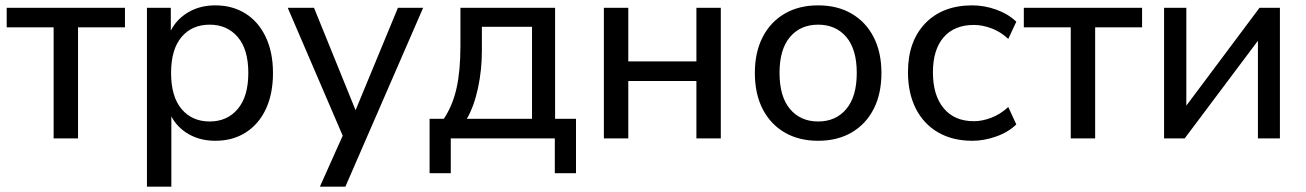

<svg xmlns="http://www.w3.org/2000/svg" viewBox="-20 -516 4871 716"><path d="M180 0V-414H5V-487H446V-414H271V0Z M528 180V-487H617V-402Q639 -445 682.5 -470.5Q726 -496 783 -496Q847 -496 895.5 -465.5Q944 -435 971 -378Q998 -321 998 -244Q998 -166 971.5 -109.5Q945 -53 896.5 -22Q848 9 783 9Q727 9 684 -15.5Q641 -40 619 -82V180ZM762 -63Q827 -63 866.5 -109.5Q906 -156 906 -244Q906 -332 866.5 -378Q827 -424 762 -424Q696 -424 657 -378Q618 -332 618 -244Q618 -156 657 -109.5Q696 -63 762 -63Z M1173 180 1258 -10 1053 -487H1151L1306 -105L1464 -487H1558L1268 180Z M1582 130V-73H1635Q1668 -122 1682.5 -187Q1697 -252 1697 -344V-487H2050V-73H2128V130H2049V0H1661V130ZM1721 -73H1964V-416H1777V-327Q1777 -255 1762.5 -187.5Q1748 -120 1721 -73Z M2232 0V-487H2323V-287H2577V-487H2668V0H2577V-214H2323V0Z M3031 9Q2959 9 2906 -22Q2853 -53 2824 -109.5Q2795 -166 2795 -244Q2795 -321 2824 -377.5Q2853 -434 2906 -465Q2959 -496 3031 -496Q3103 -496 3156 -465Q3209 -434 3238 -377.5Q3267 -321 3267 -244Q3267 -166 3238 -109.5Q3209 -53 3156 -22Q3103 9 3031 9ZM3031 -63Q3097 -63 3136 -109.5Q3175 -156 3175 -244Q3175 -332 3136 -378Q3097 -424 3031 -424Q2965 -424 2926 -378Q2887 -332 2887 -244Q2887 -156 2926 -109.5Q2965 -63 3031 -63Z M3606 9Q3532 9 3478 -22.5Q3424 -54 3395 -111.5Q3366 -169 3366 -247Q3366 -362 3430.5 -429Q3495 -496 3606 -496Q3651 -496 3695.5 -480Q3740 -464 3770 -435L3740 -371Q3711 -398 3677 -410.5Q3643 -423 3612 -423Q3539 -423 3499 -377Q3459 -331 3459 -246Q3459 -161 3499 -112.5Q3539 -64 3612 -64Q3643 -64 3677 -77Q3711 -90 3740 -117L3770 -52Q3740 -23 3695 -7Q3650 9 3606 9Z M3973 0V-414H3798V-487H4239V-414H4064V0Z M4321 0V-487H4404V-122L4677 -487H4753V0H4671V-364L4398 0Z"/></svg>

Font: Nunito Sans Medium
Style: Regular
Weight: 500
Designer: Vernon Adams
Foundry: Vernon Adams
Version: Version 3.101; ttfautohint (v1.8.4.7-5d5b);gftools[0.9.27]